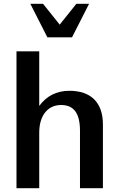

<svg xmlns="http://www.w3.org/2000/svg" viewBox="-20 -993 629 1013"><path d="M187 -294C187 -383 232 -439 302 -439C370 -439 402 -395 402 -303V0H523V-336C523 -451 461 -514 346 -514C278 -514 225 -486 187 -434V-722H67V0H187ZM230 -796H360L450 -973H383L295 -863L207 -973H140Z"/></svg>

Font: Perun SemiBold
Style: Regular
Weight: 600
Foundry: Copyright (c) Stefan Peev, Context Ltd, 2016
Version: Version 1.089